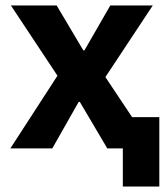

<svg xmlns="http://www.w3.org/2000/svg" viewBox="-20 -545 613 705"><path d="M431 0H374L273 -171H269L172 0H18L191 -267L20 -525H188L286 -360H290L385 -525H541L367 -262L465 -115H565V140H431Z"/></svg>

Font: Plexus Sans Bold
Style: Regular
Weight: 700
Version: Version 2.001;PS 002.001;hotconv 1.0.70;makeotf.lib2.5.58329